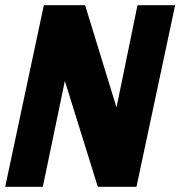

<svg xmlns="http://www.w3.org/2000/svg" viewBox="-28 -720 695 740"><path d="M-8 0 141 -700H300L421 -306L502 -700H647L498 0H349L222 -408L137 0Z"/></svg>

Font: Red Hat Mono
Style: Italic
Weight: 400
Italic angle: -12°
Monospace: yes
Designer: Pentagram, MCKL
Foundry: MCKL
Version: Version 1.030